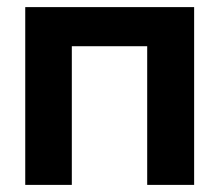

<svg xmlns="http://www.w3.org/2000/svg" viewBox="-20 -520 616 540"><path d="M51 0H182V-390H394V0H526V-500H51Z"/></svg>

Font: LT Wave Alt Bold
Style: Regular
Weight: 700
Designer: Daniel Lyons
Version: Version 2.5 (Glyphs App)